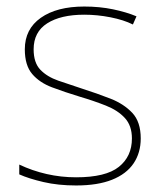

<svg xmlns="http://www.w3.org/2000/svg" viewBox="-20 -558 498 588"><path d="M411 -134Q411 -90 389 -57.5Q367 -25 323 -7.5Q279 10 213 10Q158 10 113 -0.5Q68 -11 39 -24V-54Q79 -35 123 -25Q167 -15 213 -15Q304 -15 344 -47Q384 -79 384 -134Q384 -173 362.5 -196.5Q341 -220 304.5 -234.5Q268 -249 224 -262Q178 -276 139.5 -290.5Q101 -305 78.5 -331.5Q56 -358 56 -407Q56 -469 105 -503.5Q154 -538 238 -538Q285 -538 326 -529.5Q367 -521 398 -508L387 -483Q359 -497 318.5 -505Q278 -513 238 -513Q166 -513 124.5 -486.5Q83 -460 83 -407Q83 -366 103.5 -344.5Q124 -323 158.5 -311Q193 -299 233 -286Q277 -272 318 -256Q359 -240 385 -212.5Q411 -185 411 -134Z"/></svg>

Font: Noto Sans Thai Thin
Style: Regular
Weight: 250
Designer: Monotype Design Team
Foundry: Monotype Imaging Inc.
Version: Version 2.001